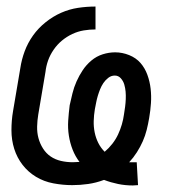

<svg xmlns="http://www.w3.org/2000/svg" viewBox="-20 -558 540 587"><path d="M386 9Q363 9 341 4.5Q319 0 298 -8Q274 1 249.5 4.5Q225 8 201 8Q172 8 143 2.5Q114 -3 90 -17.5Q66 -32 49 -54Q32 -76 23.5 -103Q15 -130 15 -160Q15 -190 20 -219L42 -349Q46 -376 55.5 -401.5Q65 -427 81 -449.5Q97 -472 119.5 -490Q142 -508 167 -519Q192 -530 218.5 -534Q245 -538 272 -538V-468Q254 -468 236 -465Q218 -462 201 -454Q184 -446 169.5 -434Q155 -422 144 -406Q133 -390 127 -373Q121 -356 119 -338L97 -208Q94 -190 93.5 -171.5Q93 -153 97.5 -136Q102 -119 111.5 -104Q121 -89 135 -79.5Q149 -70 166.5 -66Q184 -62 203 -62Q208 -62 213 -62.5Q218 -63 223 -63Q210 -80 202 -100.5Q194 -121 190.5 -143.5Q187 -166 188.5 -189Q190 -212 193 -236Q197 -254 201.5 -272.5Q206 -291 214 -309Q222 -327 233 -343.5Q244 -360 259.5 -373Q275 -386 294 -392Q313 -398 332 -398Q354 -398 375 -389.5Q396 -381 409.5 -365.5Q423 -350 430.5 -329.5Q438 -309 440.5 -287Q443 -265 441.5 -242.5Q440 -220 436 -197Q433 -179 428.5 -161Q424 -143 416.5 -126Q409 -109 398.5 -92.5Q388 -76 375 -62Q379 -62 382 -62Q385 -62 388 -62Q391 -62 393.5 -62Q396 -62 398 -62L402 8Q398 8 394 8.5Q390 9 386 9ZM300 -94Q313 -105 323.5 -118.5Q334 -132 341 -147Q348 -162 352.5 -177.5Q357 -193 359 -208Q361 -220 362.5 -231.5Q364 -243 364.5 -255Q365 -267 364 -278Q363 -289 360 -299.5Q357 -310 349.5 -318.5Q342 -327 331 -327Q320 -327 311 -320Q302 -313 296 -304Q290 -295 286 -285Q282 -275 279 -265Q276 -255 274 -244.5Q272 -234 270 -224Q267 -206 266.5 -188Q266 -170 269.5 -153Q273 -136 280.5 -121Q288 -106 300 -94Z"/></svg>

Font: Iosevka Slab Oblique
Style: Regular
Weight: 400
Italic angle: -9°
Monospace: yes
Designer: Belleve Invis
Foundry: Belleve Invis
Version: Version 11.1.1; ttfautohint (v1.8.3)